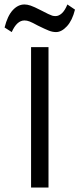

<svg xmlns="http://www.w3.org/2000/svg" viewBox="-38 -839 355 859"><path d="M179 0H101V-628H179ZM212.5 -695.5Q197 -695.5 180.5 -702Q164 -708.5 131.5 -724.5Q106 -738.5 94.2 -743Q82.5 -747.5 71.5 -747.5Q37.5 -747.5 14.5 -695.5L-17.5 -716Q-4.5 -768 19 -793.5Q42.5 -819 71.5 -819Q84 -819 99 -814Q114 -809 146 -792.5Q185 -772 195.5 -769Q202.5 -767 210.5 -767Q225 -767 238.8 -779.5Q252.5 -792 263.5 -819L297.5 -796Q285.5 -747.5 261.5 -721.5Q237.5 -695.5 212.5 -695.5Z"/></svg>

Font: Betina Sans
Style: Regular
Weight: 400
Designer: Jonathan Pinhorn (font) & Cristiano Sobral (main changes)
Version: Version 2.001;April 28, 2021;FontCreator 13.0.0.2655 32-bit;